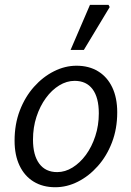

<svg xmlns="http://www.w3.org/2000/svg" viewBox="-20 -774 549 806"><path d="M212.1 12Q159.7 12 121.3 -11.5Q83 -34.9 62.1 -78.8Q41.2 -122.6 41.2 -183.4Q41.2 -252.6 63.1 -309.9Q85.1 -367.3 122.6 -409.4Q160.2 -451.6 206.6 -474.8Q252.9 -498.1 301.2 -498.1Q353.6 -498.1 391.9 -474.6Q430.3 -451.2 451.2 -407.3Q472.1 -363.5 472.1 -302.7Q472.1 -233.5 450.1 -176.2Q428.1 -118.8 390.6 -76.7Q353.1 -34.5 307 -11.3Q260.9 12 212.1 12ZM220 -51.5Q253.4 -51.5 284.7 -70.9Q316 -90.3 340.8 -124.1Q365.5 -158 380.1 -202.7Q394.8 -247.5 394.8 -298.2Q394.8 -364.6 368.6 -399.6Q342.5 -434.6 293.3 -434.6Q259.9 -434.6 228.6 -415.4Q197.2 -396.2 172.5 -362.3Q147.8 -328.5 133.1 -283.7Q118.5 -239 118.5 -187.9Q118.5 -122.4 144.8 -87Q171.1 -51.5 220 -51.5ZM276.3 -564.4 357.7 -753.6H435.5L440.5 -744.4L332 -564.4Z"/></svg>

Font: Source Sans 3 VF
Style: Italic
Weight: 200
Italic angle: -11°
Designer: Paul D. Hunt
Foundry: Adobe Systems Incorporated
Version: Version 3.042;hotconv 1.0.118;makeotfexe 2.5.65603